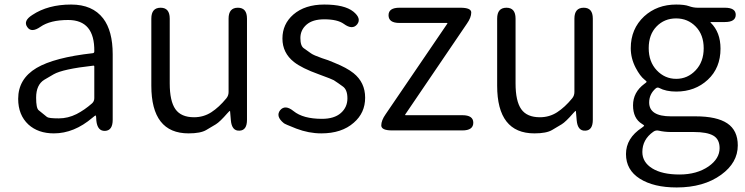

<svg xmlns="http://www.w3.org/2000/svg" viewBox="-20 -574 3280 845"><path d="M217 13Q148 13 105 -26Q60 -68 60 -139Q60 -227 141 -275Q219 -321 389 -340Q395 -341 395 -348Q397 -486 280 -486Q201 -486 158 -456Q118 -428 100 -455Q81 -482 122 -508Q191 -554 293 -554Q387 -554 434 -493Q476 -438 476 -335V-47Q476 0 443 2Q409 4 404 -43L403 -60Q402 -66 400.5 -66Q399 -66 387 -56Q306 13 217 13ZM239 -53Q279 -53 317 -72Q352 -90 385 -119Q395 -128 395 -142V-281Q395 -286 390 -285Q256 -270 216 -247Q195 -235 175 -223Q139 -201 139 -144Q139 -98 150 -89Q168 -74 187 -59Q195 -53 239 -53Z M810 13Q646 13 646 -197V-492Q646 -540 687 -540Q727 -540 727 -492V-207Q727 -129 752 -93.5Q777 -58 834 -58Q876 -58 910 -80Q944 -102 976 -141Q986 -153 986 -169V-492Q986 -540 1027 -540Q1067 -540 1067 -492V-47Q1067 0 1034 1Q1000 3 996 -45L993 -80Q993 -86 991.5 -86Q990 -86 981 -76Q948 -38 930 -27Q909 -14 888 -2Q863 13 810 13Z M1394 13Q1339 13 1284 -8Q1233 -28 1229 -32Q1192 -62 1213 -89Q1235 -115 1272 -85Q1314 -51 1397 -51Q1451 -51 1480 -76.5Q1509 -102 1509 -141Q1509 -180 1488 -194Q1469 -208 1449 -221Q1443 -225 1383 -247Q1308 -274 1274 -301Q1223 -341 1223 -404.5Q1223 -468 1271 -510Q1322 -554 1407 -554Q1496 -554 1535 -523Q1572 -493 1552 -467Q1531 -441 1493 -469Q1465 -489 1407 -489Q1356 -489 1329 -465.5Q1302 -442 1302 -406.5Q1302 -371 1318 -361Q1338 -347 1349 -339Q1360 -331 1397 -318Q1420 -310 1424 -309Q1428 -307 1451 -298Q1506 -276 1536 -252Q1587 -211 1587 -144Q1587 -77 1537 -34Q1484 13 1394 13Z M1706 0Q1658 0 1658 -22Q1658 -44 1677 -71L1948 -469Q1951 -473 1946 -473H1738Q1690 -473 1690 -507Q1690 -540 1738 -540H2006Q2054 -540 2054 -519Q2054 -497 2035 -470L1764 -71Q1761 -67 1766 -67H2015Q2063 -67 2063 -34Q2063 0 2015 0Z M2332 13Q2168 13 2168 -197V-492Q2168 -540 2209 -540Q2249 -540 2249 -492V-207Q2249 -129 2274 -93.5Q2299 -58 2356 -58Q2398 -58 2432 -80Q2466 -102 2498 -141Q2508 -153 2508 -169V-492Q2508 -540 2549 -540Q2589 -540 2589 -492V-47Q2589 0 2556 1Q2522 3 2518 -45L2515 -80Q2515 -86 2513.5 -86Q2512 -86 2503 -76Q2470 -38 2452 -27Q2431 -14 2410 -2Q2385 13 2332 13Z M2958 251Q2857 251 2796 212.5Q2735 174 2735 104Q2735 34 2805 -12Q2815 -19 2815 -21Q2815 -23 2805 -29Q2766 -53 2766 -110.5Q2766 -168 2816 -205Q2826 -212 2826 -214Q2826 -216 2816 -224Q2797 -239 2778 -275Q2756 -317 2756 -362Q2756 -447 2815 -502Q2872 -554 2956 -554Q2993 -554 3012 -547Q3031 -540 3051 -540H3170Q3218 -540 3218 -509Q3218 -477 3170 -477H3109Q3104 -477 3108 -474Q3151 -432 3151 -360Q3151 -275 3095 -223Q3039 -171 2956 -171Q2911 -171 2881 -187Q2873 -191 2866 -185Q2837 -160 2837 -123Q2837 -62 2933 -62H3041Q3135 -62 3181 -31Q3227 0 3227 66Q3227 142 3154 195Q3077 251 2958 251ZM3099 158Q3147 124 3147 78Q3147 39 3119.5 23Q3092 7 3034 7H2935Q2904 7 2879 1Q2866 -2 2855 6Q2807 40 2807 95Q2807 140 2850.5 167Q2894 194 2970.5 194Q3047 194 3099 158ZM2870.5 -264.5Q2906 -227 2956 -227Q3006 -227 3041.5 -264.5Q3077 -302 3077 -361.5Q3077 -421 3042 -457Q3007 -493 2955.5 -493Q2904 -493 2869.5 -457.5Q2835 -422 2835 -362Q2835 -302 2870.5 -264.5Z"/></svg>

Font: Resource Han Rounded KR Normal
Style: Regular
Weight: 350
Designer: Cyano Hao (round all glyphs); Ryoko NISHIZUKA 西塚涼子 (kana, bopomofo & ideographs); Paul D. Hunt (Latin, Greek & Cyrillic)
Foundry: Cyano Hao
Version: 0.990